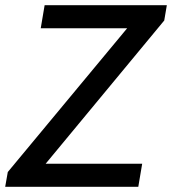

<svg xmlns="http://www.w3.org/2000/svg" viewBox="-33 -720 663 740"><path d="M-3 -57 457 -611H124L139 -700H610L600 -641L143 -89H515L500 0H-13Z"/></svg>

Font: Sarabun Medium
Style: Italic
Weight: 500
Italic angle: -10°
Designer: Suppakit Chalermlarp | Katatrad Co.,Ltd.
Foundry: Cadson Demak Co.,Ltd.
Version: Version 1.000; ttfautohint (v1.6)